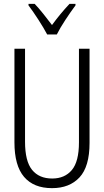

<svg xmlns="http://www.w3.org/2000/svg" viewBox="-20 -967 540 997"><path d="M250 10Q155 10 105 -48.5Q55 -107 55 -228V-714H110V-231Q110 -130 146.5 -85Q183 -40 251 -40Q316 -40 353 -84Q390 -128 390 -228V-714H445V-225Q445 -102 393 -46Q341 10 250 10ZM225 -788Q207 -822 179.5 -864.5Q152 -907 128 -939V-947H160Q181 -925 205 -895Q229 -865 250 -837Q272 -867 293 -892.5Q314 -918 341 -947H372V-939Q348 -907 320 -864.5Q292 -822 275 -788Z"/></svg>

Font: Noto Sans Mono ExtraCondensed Light
Style: Regular
Weight: 300
Width: 2
Designer: Monotype Design Team
Foundry: Monotype Imaging Inc.
Version: Version 2.014; ttfautohint (v1.8.4.7-5d5b)